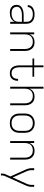

<svg xmlns="http://www.w3.org/2000/svg" viewBox="1610 -2385 980 4240"><g transform="rotate(90 2100.0 -265.0)"><path d="M263 8Q241 8 219 5.5Q197 3 177 -5Q157 -13 139.5 -26.5Q122 -40 110 -58Q98 -76 92.5 -97.5Q87 -119 87 -141Q87 -167 96 -192.5Q105 -218 123.5 -236.5Q142 -255 166 -267Q190 -279 215.5 -286Q241 -293 267.5 -295Q294 -297 320 -297H462V-358Q462 -379 457.5 -399Q453 -419 442 -436.5Q431 -454 414.5 -466.5Q398 -479 379 -486.5Q360 -494 339.5 -497Q319 -500 298 -500Q280 -500 261.5 -498Q243 -496 225.5 -491Q208 -486 191.5 -477Q175 -468 162.5 -454.5Q150 -441 143 -424Q136 -407 136 -388H93Q93 -412 101.5 -434.5Q110 -457 125.5 -475.5Q141 -494 161.5 -506Q182 -518 204.5 -525.5Q227 -533 251 -535.5Q275 -538 298 -538Q324 -538 350 -534.5Q376 -531 400 -521.5Q424 -512 445 -495.5Q466 -479 479.5 -457Q493 -435 499 -409.5Q505 -384 505 -358V0H462V-101Q450 -73 428.5 -51Q407 -29 380 -16Q353 -3 323 2.5Q293 8 263 8ZM275 -30Q299 -30 322 -33.5Q345 -37 366.5 -45.5Q388 -54 407 -68Q426 -82 438.5 -101Q451 -120 456.5 -143Q462 -166 462 -189V-259H320Q300 -259 279 -257.5Q258 -256 238 -251.5Q218 -247 198.5 -239Q179 -231 162.5 -218Q146 -205 138 -185.5Q130 -166 130 -145Q130 -119 141.5 -94.5Q153 -70 175 -55Q197 -40 223 -35Q249 -30 275 -30Z M695 0V-530H738V-423Q748 -450 765 -472.5Q782 -495 805.5 -510.5Q829 -526 857 -532Q885 -538 913 -538Q941 -538 968 -532Q995 -526 1018.5 -511.5Q1042 -497 1059 -475Q1076 -453 1086.5 -427.5Q1097 -402 1101 -375Q1105 -348 1105 -320V0H1062V-320Q1062 -343 1059 -366Q1056 -389 1047 -410Q1038 -431 1023 -449Q1008 -467 988 -478.5Q968 -490 945.5 -495Q923 -500 900 -500Q877 -500 854.5 -495Q832 -490 812 -478.5Q792 -467 777 -449Q762 -431 753 -410Q744 -389 741 -366Q738 -343 738 -320V0Z M1594 8Q1569 8 1543.5 1.5Q1518 -5 1497 -19.5Q1476 -34 1461.5 -56Q1447 -78 1438.5 -102Q1430 -126 1427 -151.5Q1424 -177 1424 -203V-492H1272V-530H1424V-735H1466V-530H1674V-492H1466V-203Q1466 -183 1468 -162.5Q1470 -142 1476 -122.5Q1482 -103 1492.5 -85.5Q1503 -68 1518.5 -55Q1534 -42 1554 -36Q1574 -30 1594 -30Q1621 -30 1646.5 -39Q1672 -48 1689 -68Q1706 -88 1714 -114Q1722 -140 1722 -166Q1722 -168 1722 -170Q1722 -172 1722 -174H1764Q1764 -171 1764 -168.5Q1764 -166 1764 -164Q1764 -141 1759.5 -118.5Q1755 -96 1745 -75.5Q1735 -55 1719 -38Q1703 -21 1683 -10.5Q1663 0 1640 4Q1617 8 1594 8Z M1895 0V-735H1938V-423Q1948 -450 1965 -472.5Q1982 -495 2005.5 -510.5Q2029 -526 2057 -532Q2085 -538 2113 -538Q2141 -538 2168 -532Q2195 -526 2218.5 -511.5Q2242 -497 2259 -475Q2276 -453 2286.5 -427.5Q2297 -402 2301 -375Q2305 -348 2305 -320V0H2262V-320Q2262 -343 2259 -366Q2256 -389 2247 -410Q2238 -431 2223 -449Q2208 -467 2188 -478.5Q2168 -490 2145.5 -495Q2123 -500 2100 -500Q2077 -500 2054.5 -495Q2032 -490 2012 -478.5Q1992 -467 1977 -449Q1962 -431 1953 -410Q1944 -389 1941 -366Q1938 -343 1938 -320V0Z M2700 8Q2671 8 2642.5 3Q2614 -2 2588 -15.5Q2562 -29 2542 -50.5Q2522 -72 2509.5 -98Q2497 -124 2492 -152.5Q2487 -181 2487 -210V-320Q2487 -349 2492 -377.5Q2497 -406 2509.5 -432.5Q2522 -459 2542.5 -480Q2563 -501 2588.5 -514.5Q2614 -528 2642.5 -534.5Q2671 -541 2700 -541Q2729 -541 2757.5 -534.5Q2786 -528 2811.5 -514.5Q2837 -501 2857.5 -480Q2878 -459 2890.5 -432.5Q2903 -406 2908 -377.5Q2913 -349 2913 -320V-210Q2913 -181 2908 -152.5Q2903 -124 2890.5 -98Q2878 -72 2858 -50.5Q2838 -29 2812 -15.5Q2786 -2 2757.5 3Q2729 8 2700 8ZM2700 -30Q2723 -30 2746.5 -34.5Q2770 -39 2790.5 -50.5Q2811 -62 2827 -79.5Q2843 -97 2853 -118.5Q2863 -140 2866.5 -163.5Q2870 -187 2870 -210V-320Q2870 -344 2866.5 -367.5Q2863 -391 2853 -412.5Q2843 -434 2826.5 -451.5Q2810 -469 2789 -480Q2768 -491 2744.5 -495.5Q2721 -500 2698 -500Q2674 -500 2651 -495Q2628 -490 2608 -478.5Q2588 -467 2572 -449.5Q2556 -432 2546.5 -411Q2537 -390 2533.5 -366.5Q2530 -343 2530 -320V-210Q2530 -187 2533.5 -163.5Q2537 -140 2547 -118.5Q2557 -97 2573 -79.5Q2589 -62 2609.5 -50.5Q2630 -39 2653.5 -34.5Q2677 -30 2700 -30Z M3095 0V-530H3138V-423Q3148 -450 3165 -472.5Q3182 -495 3205.5 -510.5Q3229 -526 3257 -532Q3285 -538 3313 -538Q3341 -538 3368 -532Q3395 -526 3418.5 -511.5Q3442 -497 3459 -475Q3476 -453 3486.5 -427.5Q3497 -402 3501 -375Q3505 -348 3505 -320V0H3462V-320Q3462 -343 3459 -366Q3456 -389 3447 -410Q3438 -431 3423 -449Q3408 -467 3388 -478.5Q3368 -490 3345.5 -495Q3323 -500 3300 -500Q3277 -500 3254.5 -495Q3232 -490 3212 -478.5Q3192 -467 3177 -449Q3162 -431 3153 -410Q3144 -389 3141 -366Q3138 -343 3138 -320V0Z M3812 205V198Q3812 174 3815 149.5Q3818 125 3828 103L3877 -5L3735 -320Q3728 -336 3721 -352.5Q3714 -369 3708.5 -386Q3703 -403 3699 -421Q3695 -439 3695 -457V-530H3738V-457Q3738 -441 3741.5 -425Q3745 -409 3750 -394Q3755 -379 3761.5 -364.5Q3768 -350 3774 -335L3899 -55L4026 -336Q4033 -350 4039 -364.5Q4045 -379 4050 -394Q4055 -409 4058.5 -425Q4062 -441 4062 -457V-530H4105V-457Q4105 -439 4101 -421Q4097 -403 4091.5 -386Q4086 -369 4079 -352.5Q4072 -336 4065 -320L3867 119Q3858 137 3856 157.5Q3854 178 3854 198V205Z"/></g></svg>

Font: Iosevka Curly XLtEx
Style: Regular
Weight: 200
Width: 7
Monospace: yes
Designer: Belleve Invis
Foundry: Belleve Invis
Version: Version 11.1.0; ttfautohint (v1.8.3)